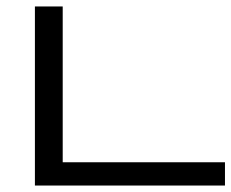

<svg xmlns="http://www.w3.org/2000/svg" viewBox="-20 -574 716 594"><path d="M88 0V-554H174V-72H676V0Z"/></svg>

Font: hextamil15
Style: Book
Weight: 400
Designer: Jelle Bosma - Monotype Design Team
Foundry: Monotype Imaging Inc.
Version: Version 2.003